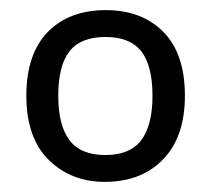

<svg xmlns="http://www.w3.org/2000/svg" viewBox="-20 -742 416 379"><path d="M345 -553Q345 -472 302 -427.5Q259 -383 187 -383Q120 -383 76 -426.5Q32 -470 32 -553Q32 -635 74 -678.5Q116 -722 189 -722Q260 -722 302.5 -679Q345 -636 345 -553ZM95 -553Q95 -495 117 -465.5Q139 -436 188 -436Q237 -436 259 -465.5Q281 -495 281 -553Q281 -612 259 -640.5Q237 -669 188 -669Q139 -669 117 -640.5Q95 -612 95 -553Z"/></svg>

Font: Noto Sans Imperial Aramaic
Style: Regular
Weight: 400
Designer: Monotype Design Team
Foundry: Monotype Imaging Inc.
Version: Version 2.001; ttfautohint (v1.8.4.7-5d5b)